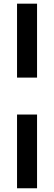

<svg xmlns="http://www.w3.org/2000/svg" viewBox="-20 -805 293 1040"><path d="M180.7 -384.8Q180.7 -485.4 180.7 -785.2Q153.3 -785.2 72.3 -785.2Q72.3 -684.6 72.3 -384.8Q99.6 -384.8 180.7 -384.8ZM180.7 214.8Q180.7 115.2 180.7 -184.6Q153.3 -184.6 72.3 -184.6Q72.3 -85 72.3 214.8Q99.6 214.8 180.7 214.8Z"/></svg>

Font: DaxlinePro-Medium
Style: Medium
Weight: 400
Designer: Hans Reichel
Version: Version 7.502; 2006